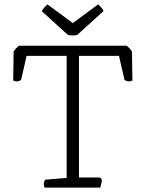

<svg xmlns="http://www.w3.org/2000/svg" viewBox="-20 -853 662 873"><path d="M436 0H183Q179 -6 179 -16Q179 -27 186 -36L283 -44V-599H101L76 -490Q67 -483 56 -483Q46 -483 40 -487L42 -619Q52 -634 66 -645H556Q570 -634 580 -619L582 -487Q576 -483 566 -483Q555 -483 546 -490L521 -599H339V-46H427Q443 -46 443 -32Q443 -25 438 -8ZM451 -803 331 -694Q327 -693 321 -692.5Q315 -692 310 -692Q305 -692 299 -692.5Q293 -693 289 -694L170 -802Q177 -817 196 -833L311 -748L426 -833Q444 -818 451 -803Z"/></svg>

Font: Scope One
Style: Regular
Weight: 400
Designer: Dalton Maag Ltd
Foundry: Dalton Maag Ltd
Version: Version 1.002; ttfautohint (v1.4.1) -l 11 -r 50 -G 50 -x 14 